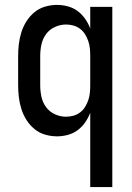

<svg xmlns="http://www.w3.org/2000/svg" viewBox="-20 -548 540 783"><path d="M348 215V-88Q340 -67 327 -48.5Q314 -30 296.5 -17Q279 -4 257 2Q235 8 213 8Q188 8 164 1Q140 -6 121 -21.5Q102 -37 88.5 -58Q75 -79 67.5 -102.5Q60 -126 57 -150.5Q54 -175 54 -200V-320Q54 -345 57 -369.5Q60 -394 67.5 -417.5Q75 -441 88.5 -462Q102 -483 121 -498.5Q140 -514 164 -521Q188 -528 213 -528Q235 -528 257 -522Q279 -516 296.5 -503Q314 -490 327 -471.5Q340 -453 348 -432V-520H438V215ZM249 -72Q264 -72 279 -76Q294 -80 306.5 -89.5Q319 -99 327 -112Q335 -125 340 -139.5Q345 -154 346.5 -169.5Q348 -185 348 -200V-320Q348 -335 346.5 -350.5Q345 -366 340 -380.5Q335 -395 327 -408Q319 -421 306.5 -430.5Q294 -440 279 -444Q264 -448 249 -448Q226 -448 204 -438Q182 -428 168 -409Q154 -390 149 -366.5Q144 -343 144 -320V-200Q144 -177 149 -153.5Q154 -130 168 -111Q182 -92 204 -82Q226 -72 249 -72Z"/></svg>

Font: Iosevka SS10 Medium
Style: Regular
Weight: 500
Monospace: yes
Designer: Belleve Invis
Foundry: Belleve Invis
Version: Version 28.0.6; ttfautohint (v1.8.4)